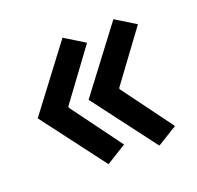

<svg xmlns="http://www.w3.org/2000/svg" viewBox="-83 -543 600 585"><g transform="rotate(-20 217.5 -250.0)"><path d="M340 -45 185 -250 340 -455 405 -415 285 -252V-248L405 -85ZM175 -45 20 -250 175 -455 240 -415 120 -252V-248L240 -85Z"/></g></svg>

Font: Cuprum
Style: Regular
Weight: 400
Designer: Jovanny Lemonad
Foundry: Jovanny Lemonad
Version: Version 3.000